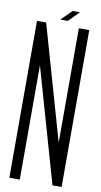

<svg xmlns="http://www.w3.org/2000/svg" viewBox="-106 -1024 570 1079"><g transform="rotate(10 179.0 -484.5)"><path d="M328.1 8.3H275.9L89.4 -644V8.3H29.8V-886.7H82L268.6 -234.4V-886.7H328.1ZM200.2 -917H157.7L217.8 -976.6H259.8Z"/></g></svg>

Font: Ignotum
Style: Regular
Weight: 400
Designer: GGBot
Version: 0.10